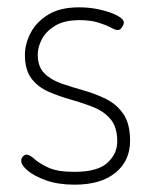

<svg xmlns="http://www.w3.org/2000/svg" viewBox="-20 -498 413 524"><path d="M184 6Q139 6 106.5 -5.5Q74 -17 56 -32Q38 -47 38 -59Q38 -64 40 -67.5Q42 -71 45.5 -73.5Q49 -76 52 -76Q61 -76 73.5 -64.5Q86 -53 111 -41Q136 -29 183 -29Q246 -29 273 -53.5Q300 -78 300 -112Q300 -151 282 -172.5Q264 -194 235 -205.5Q206 -217 174 -226Q142 -235 113 -247.5Q84 -260 66 -283.5Q48 -307 48 -348Q48 -378 63.5 -408Q79 -438 111.5 -458Q144 -478 196 -478Q226 -478 254 -471.5Q282 -465 300 -455.5Q318 -446 318 -436Q318 -433 315.5 -428Q313 -423 309.5 -419.5Q306 -416 301 -416Q295 -416 282 -423Q269 -430 248 -436.5Q227 -443 197 -443Q155 -443 130 -427.5Q105 -412 94 -390.5Q83 -369 83 -349Q83 -316 101 -298Q119 -280 148 -270Q177 -260 209 -251Q241 -242 270 -227.5Q299 -213 317 -186.5Q335 -160 335 -114Q335 -59 295 -26.5Q255 6 184 6Z"/></svg>

Font: Dosis ExtraLight
Style: Regular
Weight: 250
Designer: EdgarTolentino, PabloImpallari, IginoMarini
Foundry: EdgarTolentino, PabloImpallari, IginoMarini
Version: Version 3.001; ttfautohint (v1.8.2)